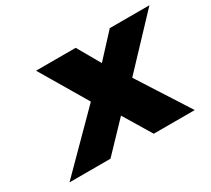

<svg xmlns="http://www.w3.org/2000/svg" viewBox="-117 -797 1103 1002"><g transform="rotate(-30 434.5 -296.0)"><path d="M800.4 0 602.2 -309.3 869 -592H630.1L503.2 -454.7L424.7 -592H185.8L352.9 -309.3L45.6 0H292.6L452.5 -167.3L553.4 0Z"/></g></svg>

Font: Hussar Wysoki
Style: Obl
Weight: 700
Foundry: Cannot Into Space Fonts
Version: Version 0.92